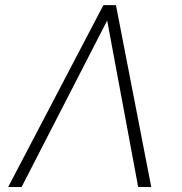

<svg xmlns="http://www.w3.org/2000/svg" viewBox="-20 -748 727 768"><path d="M532.7 0 408.7 -666 66.4 0H12.7L393.6 -727.5H443.8L585 0Z"/></svg>

Font: Inter Extra Light
Style: Italic
Weight: 200
Italic angle: -9.39999°
Designer: Rasmus Andersson
Foundry: rsms
Version: Version 4.000;git-3c8e0fc